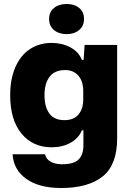

<svg xmlns="http://www.w3.org/2000/svg" viewBox="-20 -765 665 962"><path d="M43 8H206Q210 31 232.5 44.5Q255 58 291 58Q350 58 374 34Q398 10 398 -38V-112H390Q375 -73 334 -50Q293 -27 239 -27Q144 -27 87.5 -96Q31 -165 31 -288Q31 -369 57 -428.5Q83 -488 130 -519Q177 -550 239 -550Q291 -550 333 -527.5Q375 -505 390 -465H399L404 -540H567V-72Q567 61 494.5 119Q422 177 286 177Q176 177 112 131.5Q48 86 43 8ZM397 -266V-310Q397 -358 372.5 -386Q348 -414 307 -414Q254 -414 228.5 -380.5Q203 -347 203 -288Q203 -229 227.5 -196Q252 -163 303 -163Q349 -163 373 -191Q397 -219 397 -266ZM226 -670Q226 -705 250.5 -725Q275 -745 314 -745Q353 -745 377 -725Q401 -705 401 -670Q401 -635 376.5 -614.5Q352 -594 314 -594Q275 -594 250.5 -614.5Q226 -635 226 -670Z"/></svg>

Font: Mona Sans ExtraBold
Style: Regular
Weight: 800
Designer: Deni Anggara
Foundry: GitHub
Version: Version 2.000